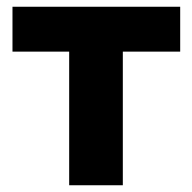

<svg xmlns="http://www.w3.org/2000/svg" viewBox="-20 -549 570 569"><path d="M185 -396H17V-529H514V-396H344V0H185Z"/></svg>

Font: Chess Sans
Style: Bold
Weight: 700
Designer: Wolf Bōese
Foundry: Wolf Bōese
Version: Version 7.223